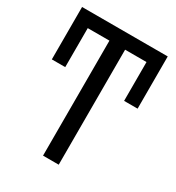

<svg xmlns="http://www.w3.org/2000/svg" viewBox="-167 -789 815 891"><g transform="rotate(30 240.5 -344.0)"><path d="M11.2 -688H470.2V-408.2H397.9V-616.2H283.2V0H199.2V-616.2H83V-407.2H11.2Z"/></g></svg>

Font: Fira Sans Compressed Book
Style: Regular
Weight: 350
Width: 1
Designer: Carrois Corporate & Edenspiekermann AG
Foundry: Carrois Corporate GbR & Edenspiekermann AG
Version: Version 4.203;PS 004.203;hotconv 1.0.88;makeotf.lib2.5.64775